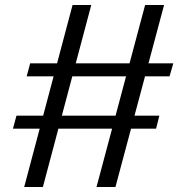

<svg xmlns="http://www.w3.org/2000/svg" viewBox="-20 -735 724 770"><path d="M346 -715 152 15H77L271 -715ZM638 -715 443 15H367L562 -715ZM675 -481 660 -429H87L101 -481ZM619 -271 606 -219H32L46 -271Z"/></svg>

Font: Pathway Extreme SemiCondensed
Style: Italic
Weight: 400
Width: 4
Italic angle: -8°
Version: Version 1.001;gftools[0.9.26]